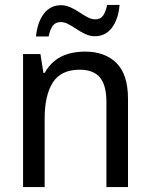

<svg xmlns="http://www.w3.org/2000/svg" viewBox="-20 -754 603 774"><path d="M73 0V-536H143L155 -460H160Q176 -489 200 -508.5Q224 -528 255.5 -537Q287 -546 323 -546Q403 -546 449.5 -500Q496 -454 496 -355V0H409V-343Q409 -410 383 -441.5Q357 -473 301 -473Q226 -473 193 -421.5Q160 -370 160 -276V0ZM125 -607Q128 -635 135.5 -657.5Q143 -680 155.5 -697Q168 -714 185.5 -723.5Q203 -733 226 -733Q245 -733 264 -724.5Q283 -716 300 -704.5Q317 -693 333 -684.5Q349 -676 364 -676Q385 -676 395.5 -691Q406 -706 412 -734H462Q457 -676 431 -642Q405 -608 363 -608Q343 -608 324.5 -616.5Q306 -625 289 -636.5Q272 -648 256 -656.5Q240 -665 225 -665Q204 -665 193 -650.5Q182 -636 176 -607Z"/></svg>

Font: Noto Sans Mono SemiCondensed
Style: Regular
Weight: 400
Width: 4
Designer: Monotype Design Team
Foundry: Monotype Imaging Inc.
Version: Version 2.010